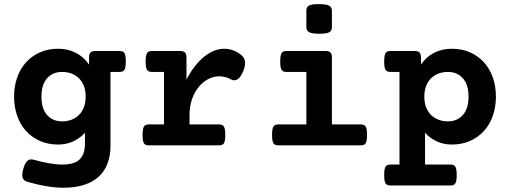

<svg xmlns="http://www.w3.org/2000/svg" viewBox="-20 -695 2438 918"><path d="M508.3 2Q508.3 48.8 494.4 85.9Q480.5 123 452.4 149.2Q424.3 175.3 381.8 189Q339.4 202.6 281.7 202.6Q246.1 202.6 202.1 195.3Q158.2 188 109.4 173.8Q92.3 168.5 87.9 153.3Q83.5 138.2 92.8 107.9Q97.2 93.3 102.5 84.5Q107.9 75.7 114 71.5Q120.1 67.4 127 67.1Q133.8 66.9 141.6 68.8Q175.8 78.6 211.7 85.2Q247.6 91.8 276.9 91.8Q335.9 91.8 361.1 66.7Q386.2 41.5 386.2 -7.8V-60.1Q361.3 -33.2 328.9 -18.6Q296.4 -3.9 257.8 -3.9Q209.5 -3.9 170.7 -21.2Q131.8 -38.6 104.2 -69.1Q76.7 -99.6 62 -141.6Q47.4 -183.6 47.4 -232.9Q47.4 -282.2 62 -324.2Q76.7 -366.2 104.2 -396.7Q131.8 -427.2 170.7 -444.6Q209.5 -461.9 257.8 -461.9Q305.2 -461.9 342.8 -442.4Q380.4 -422.9 405.8 -386.2V-420.4Q405.8 -437 412.8 -444.1Q419.9 -451.2 436.5 -451.2H550.8Q559.1 -451.2 564.9 -449.2Q570.8 -447.3 574.5 -441.7Q578.1 -436 579.8 -426.3Q581.5 -416.5 581.5 -400.9Q581.5 -385.3 579.8 -375.5Q578.1 -365.7 574.5 -360.4Q570.8 -355 564.9 -353Q559.1 -351.1 550.8 -351.1H508.3ZM389.6 -232.9Q389.6 -262.7 380.6 -284.9Q371.6 -307.1 356.2 -321.8Q340.8 -336.4 320.6 -343.8Q300.3 -351.1 277.3 -351.1Q232.4 -351.1 205.3 -320.8Q178.2 -290.5 178.2 -232.9Q178.2 -175.3 205.3 -145Q232.4 -114.7 277.3 -114.7Q300.3 -114.7 320.6 -122.1Q340.8 -129.4 356.2 -144Q371.6 -158.7 380.6 -180.9Q389.6 -203.1 389.6 -232.9Z M764.2 -351.1H707Q698.7 -351.1 692.9 -353Q687 -355 683.3 -360.4Q679.7 -365.7 678 -375.5Q676.3 -385.3 676.3 -400.9Q676.3 -416.5 678 -426.3Q679.7 -436 683.3 -441.7Q687 -447.3 692.9 -449.2Q698.7 -451.2 707 -451.2H840.8Q857.4 -451.2 864.5 -444.1Q871.6 -437 871.6 -420.4V-314.5Q908.7 -385.7 956.1 -423.8Q1003.4 -461.9 1052.2 -461.9Q1093.8 -461.9 1130.4 -434.6Q1148.4 -420.9 1151.4 -402.1Q1154.3 -383.3 1143.1 -355.5Q1131.3 -325.7 1116.2 -316.2Q1101.1 -306.6 1085.4 -314.9Q1071.3 -322.8 1057.1 -326.4Q1043 -330.1 1028.8 -330.1Q1000.5 -330.1 974.9 -316.4Q949.2 -302.7 929.4 -278.3Q909.7 -253.9 897.9 -220.2Q886.2 -186.5 886.2 -146.5V-100.1H1026.4Q1034.7 -100.1 1040.5 -98.1Q1046.4 -96.2 1050 -90.6Q1053.7 -85 1055.4 -75.2Q1057.1 -65.4 1057.1 -49.8Q1057.1 -34.2 1055.4 -24.4Q1053.7 -14.6 1050 -9.3Q1046.4 -3.9 1040.5 -2Q1034.7 0 1026.4 0H692.4Q684.1 0 678.2 -2Q672.4 -3.9 668.7 -9.3Q665 -14.6 663.3 -24.4Q661.6 -34.2 661.6 -49.8Q661.6 -65.4 663.3 -75.2Q665 -85 668.7 -90.6Q672.4 -96.2 678.2 -98.1Q684.1 -100.1 692.4 -100.1H764.2Z M1444.8 -351.1H1350.6Q1342.3 -351.1 1336.4 -353Q1330.6 -355 1326.9 -360.4Q1323.2 -365.7 1321.5 -375.5Q1319.8 -385.3 1319.8 -400.9Q1319.8 -416.5 1321.5 -426.3Q1323.2 -436 1326.9 -441.7Q1330.6 -447.3 1336.4 -449.2Q1342.3 -451.2 1350.6 -451.2H1536.1Q1552.7 -451.2 1559.8 -444.1Q1566.9 -437 1566.9 -420.4V-100.1H1704.1Q1712.4 -100.1 1718.3 -98.1Q1724.1 -96.2 1727.8 -90.6Q1731.4 -85 1733.2 -75.2Q1734.9 -65.4 1734.9 -49.8Q1734.9 -34.2 1733.2 -24.4Q1731.4 -14.6 1727.8 -9.3Q1724.1 -3.9 1718.3 -2Q1712.4 0 1704.1 0H1311.5Q1303.2 0 1297.4 -2Q1291.5 -3.9 1287.8 -9.3Q1284.2 -14.6 1282.5 -24.4Q1280.8 -34.2 1280.8 -49.8Q1280.8 -65.4 1282.5 -75.2Q1284.2 -85 1287.8 -90.6Q1291.5 -96.2 1297.4 -98.1Q1303.2 -100.1 1311.5 -100.1H1444.8ZM1566.9 -564.5Q1566.9 -547.9 1554.2 -540.8Q1541.5 -533.7 1506.8 -533.7Q1472.2 -533.7 1458.5 -540.8Q1444.8 -547.9 1444.8 -564.5V-644.5Q1444.8 -652.8 1447.5 -658.7Q1450.2 -664.6 1457 -668.2Q1463.9 -671.9 1475.3 -673.6Q1486.8 -675.3 1504.4 -675.3Q1539.1 -675.3 1553 -668.2Q1566.9 -661.1 1566.9 -644.5Z M1890.1 -351.1H1847.7Q1839.4 -351.1 1833.5 -353Q1827.6 -355 1824 -360.4Q1820.3 -365.7 1818.6 -375.5Q1816.9 -385.3 1816.9 -400.9Q1816.9 -416.5 1818.6 -426.3Q1820.3 -436 1824 -441.7Q1827.6 -447.3 1833.5 -449.2Q1839.4 -451.2 1847.7 -451.2H1961.9Q1978.5 -451.2 1985.6 -444.1Q1992.7 -437 1992.7 -420.4V-386.2Q2017.6 -422.9 2055.4 -442.4Q2093.3 -461.9 2140.6 -461.9Q2189 -461.9 2227.8 -444.6Q2266.6 -427.2 2294.2 -396.7Q2321.8 -366.2 2336.4 -324.2Q2351.1 -282.2 2351.1 -232.9Q2351.1 -183.6 2336.4 -141.6Q2321.8 -99.6 2294.2 -69.1Q2266.6 -38.6 2227.8 -21.2Q2189 -3.9 2140.6 -3.9Q2101.6 -3.9 2069.3 -18.6Q2037.1 -33.2 2012.2 -60.1V91.8H2132.8Q2141.1 91.8 2147 93.8Q2152.8 95.7 2156.5 101.3Q2160.2 106.9 2161.9 116.7Q2163.6 126.5 2163.6 142.1Q2163.6 157.7 2161.9 167.5Q2160.2 177.2 2156.5 182.6Q2152.8 188 2147 189.9Q2141.1 191.9 2132.8 191.9H1847.7Q1839.4 191.9 1833.5 189.9Q1827.6 188 1824 182.6Q1820.3 177.2 1818.6 167.5Q1816.9 157.7 1816.9 142.1Q1816.9 126.5 1818.6 116.7Q1820.3 106.9 1824 101.3Q1827.6 95.7 1833.5 93.8Q1839.4 91.8 1847.7 91.8H1890.1ZM2008.8 -232.9Q2008.8 -203.1 2017.8 -180.9Q2026.9 -158.7 2042.2 -144Q2057.6 -129.4 2077.9 -122.1Q2098.1 -114.7 2121.1 -114.7Q2166 -114.7 2193.1 -145Q2220.2 -175.3 2220.2 -232.9Q2220.2 -290.5 2193.1 -320.8Q2166 -351.1 2121.1 -351.1Q2098.1 -351.1 2077.9 -343.8Q2057.6 -336.4 2042.2 -321.8Q2026.9 -307.1 2017.8 -284.9Q2008.8 -262.7 2008.8 -232.9Z"/></svg>

Font: Courier Prime
Style: Bold
Weight: 700
Monospace: yes
Designer: Alan Dague-Greene
Foundry: Quote-Unquote Apps
Version: Version 1.202